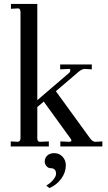

<svg xmlns="http://www.w3.org/2000/svg" viewBox="-20 -750 551 983"><path d="M35 0V-26L72 -24Q85 -27 85 -43V-686Q85 -707 73 -707L36 -705V-730H171V-237L334 -377Q340 -383 340 -390Q340 -399 331 -397L288 -395V-420H450V-395L414 -397Q400 -397 383 -383L266 -283L441 -42Q454 -24 468 -24L504 -26V0H289V-26L334 -24H336Q343 -24 345 -28.5Q347 -33 343 -38L204 -230L171 -202V-43Q171 -24 184 -24L230 -26V0ZM233 213 217 200Q237 189 252 171Q267 153 267 140Q267 111 239 111Q227 111 218 100.5Q209 90 209 77Q209 59 222 46.5Q235 34 257 34Q283 34 300 52Q317 70 317 96Q317 133 293.5 165Q270 197 233 213Z"/></svg>

Font: UnnaRegular
Style: Regular
Weight: 400
Designer: Jorge de Buen Unna
Foundry: Omnibus-Type
Version: Version 2.008;hotconv 1.0.109;makeotfexe 2.5.65596